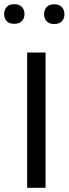

<svg xmlns="http://www.w3.org/2000/svg" viewBox="-43 -888 325 908"><path d="M172.4 -639.6V0H85.4V-639.6ZM249.3 -787.1Q236.8 -774.4 213.4 -774.4Q189.9 -774.4 177.7 -787.1Q165.5 -799.8 165.5 -820.8Q165.5 -841.8 177.7 -854.7Q189.9 -867.7 213.4 -867.7Q236.8 -867.7 249.3 -854.5Q261.7 -841.3 261.7 -820.6Q261.7 -799.8 249.3 -787.1ZM60.3 -788.1Q47.9 -775.4 24.4 -775.4Q1 -775.4 -11.2 -788.1Q-23.4 -800.8 -23.4 -821.5Q-23.4 -842.3 -11.2 -855.2Q1 -868.2 24.4 -868.2Q47.9 -868.2 60.3 -855.2Q72.8 -842.3 72.8 -821.5Q72.8 -800.8 60.3 -788.1Z"/></svg>

Font: Yantramanav
Style: Regular
Weight: 400
Version: Version 1.000;PS 1.0;hotconv 1.0.72;makeotf.lib2.5.5900; ttf